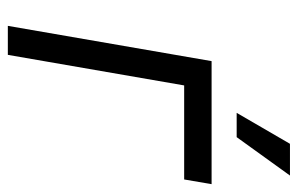

<svg xmlns="http://www.w3.org/2000/svg" viewBox="-155 -605 760 490"><g transform="rotate(90 225.0 -360.0)"><path d="M46 0H120L198 -450H438L450 -520H136ZM330 -584 428 -720H347L268 -584Z"/></g></svg>

Font: Fixel Display 20240404
Style: Italic
Weight: 400
Italic angle: -10°
Designer: AlfaBravo + MacPaw
Foundry: Kyrylo Tkachov, Marchela Mozhyna, Serhii Makarenko, Maria Weinstein, Zakhar Kryvoshyya
Version: Version 1.211;Glyphs 3.2 (3225)